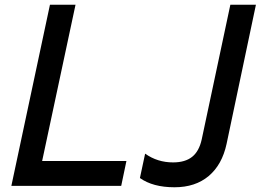

<svg xmlns="http://www.w3.org/2000/svg" viewBox="-20 -785 1101 811"><path d="M191 -765H299L158 -105H514L492 0H28ZM571 -33 593 -136Q645 -99 711 -99Q762 -99 791.5 -122.5Q821 -146 832 -196L953 -765H1061L937 -177Q918 -89 861.5 -41.5Q805 6 717 6Q626 6 571 -33Z"/></svg>

Font: Application Medium
Style: Italic
Weight: 500
Italic angle: -12°
Designer: Wei Huang
Foundry: Wei Huang
Version: Version 0.012